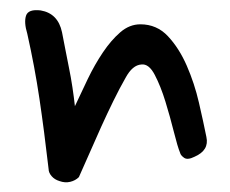

<svg xmlns="http://www.w3.org/2000/svg" viewBox="-20 -520 464 387"><path d="M105 -455Q108 -440 111.5 -421.5Q115 -403 119 -383.5Q123 -364 126 -344Q129 -324 131 -306Q143 -332 157 -361Q171 -390 187.5 -414.5Q204 -439 222.5 -455Q241 -471 263 -471Q296 -471 318.5 -447Q341 -423 356.5 -387.5Q372 -352 381 -313Q390 -274 396 -244Q402 -217 372 -204Q358 -197 351 -202Q344 -207 343 -212Q338 -224 330.5 -254Q323 -284 313.5 -315Q304 -346 292 -369Q280 -392 265 -390Q247 -389 233 -363Q221 -342 208.5 -316.5Q196 -291 184 -264.5Q172 -238 160.5 -211.5Q149 -185 139 -163Q132 -156 121.5 -153.5Q111 -151 100 -155Q90 -158 84 -165Q78 -172 78 -179Q69 -257 59.5 -321Q50 -385 35 -452Q28 -475 32.5 -488.5Q37 -502 62 -499Q97 -493 105 -455Z"/></svg>

Font: Nanum Pen
Style: Regular
Weight: 400
Designer: Doo-yul Kwak; Hyunghwan Choi; Nicolas Noh;
Foundry: NHN Corporation
Version: Version 1.10